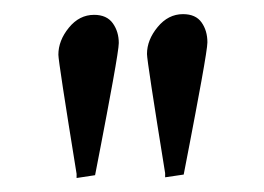

<svg xmlns="http://www.w3.org/2000/svg" viewBox="-20 -672 376 273"><path d="M214.8 -419.9V-425.8Q189 -585.4 189 -595.2Q189 -615.2 204.1 -633.5Q219.2 -651.9 240.2 -651.9Q258.3 -651.9 266.6 -640.1Q274.9 -628.4 274.9 -611.8Q274.9 -604 266.4 -556.9Q257.8 -509.8 249.5 -466.8L241.2 -423.8ZM88.9 -418.9V-424.8Q63 -584.5 63 -594.2Q63 -614.3 77.9 -632.6Q92.8 -650.9 113.8 -650.9Q131.8 -650.9 140.4 -638.9Q148.9 -627 148.9 -610.8Q148.9 -603 140.4 -555.9Q131.8 -508.8 123.5 -465.8L115.2 -422.9Z"/></svg>

Font: Linear Smooth Low Contrast
Style: Regular
Weight: 500
Designer: Philipp H. Poll, Flanker
Foundry: Philipp H. Poll, reworked by Flanker
Version: Version 1.010 | FøM Fix